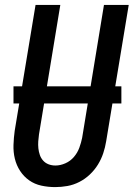

<svg xmlns="http://www.w3.org/2000/svg" viewBox="-20 -755 545 783"><path d="M205 8Q176 8 148.5 2Q121 -4 99 -19.5Q77 -35 62 -58Q47 -81 40.5 -108Q34 -135 35 -164Q36 -193 40 -222L125 -735H226L139 -207Q137 -193 136 -178.5Q135 -164 136.5 -150Q138 -136 142.5 -123Q147 -110 156 -100Q165 -90 178 -85Q191 -80 206 -80Q226 -80 246.5 -89Q267 -98 281.5 -115Q296 -132 303.5 -152.5Q311 -173 315 -193L404 -735H505L413 -179Q409 -154 401 -130Q393 -106 379.5 -84Q366 -62 346.5 -43.5Q327 -25 303.5 -13Q280 -1 255 3.5Q230 8 205 8ZM475 -333H35V-403H475Z"/></svg>

Font: Iosevka Semibold Oblique
Style: Regular
Weight: 600
Italic angle: -9°
Monospace: yes
Designer: Belleve Invis
Foundry: Belleve Invis
Version: Version 32.5.0; ttfautohint (v1.8.4)